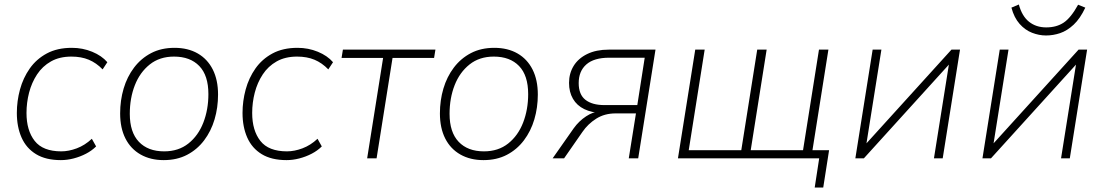

<svg xmlns="http://www.w3.org/2000/svg" viewBox="-20 -705 4911 855"><path d="M251 8Q184 8 140.5 -18.5Q97 -45 76 -92.5Q55 -140 55 -202Q55 -255 69 -306.5Q83 -358 112.5 -400Q142 -442 188.5 -467Q235 -492 300 -492Q348 -492 390.5 -474.5Q433 -457 458 -428L437 -396Q409 -425 375.5 -439Q342 -453 298 -453Q245 -453 207 -431.5Q169 -410 145 -373.5Q121 -337 109.5 -292.5Q98 -248 98 -202Q98 -124 134.5 -77.5Q171 -31 253 -31Q286 -31 322 -44.5Q358 -58 389 -87L408 -53Q389 -34 363 -20.5Q337 -7 308 0.5Q279 8 251 8Z M709 8Q650 8 606 -17Q562 -42 538.5 -88.5Q515 -135 515 -200Q515 -258 530.5 -310.5Q546 -363 577 -404Q608 -445 653 -468.5Q698 -492 757 -492Q817 -492 860.5 -467Q904 -442 927.5 -395.5Q951 -349 951 -284Q951 -226 935.5 -173.5Q920 -121 889 -80Q858 -39 813 -15.5Q768 8 709 8ZM711 -31Q775 -31 819 -66Q863 -101 885.5 -159Q908 -217 908 -286Q908 -369 867.5 -411Q827 -453 755 -453Q691 -453 647 -418Q603 -383 580.5 -325.5Q558 -268 558 -198Q558 -116 598.5 -73.5Q639 -31 711 -31Z M1256 8Q1189 8 1145.5 -18.5Q1102 -45 1081 -92.5Q1060 -140 1060 -202Q1060 -255 1074 -306.5Q1088 -358 1117.5 -400Q1147 -442 1193.5 -467Q1240 -492 1305 -492Q1353 -492 1395.5 -474.5Q1438 -457 1463 -428L1442 -396Q1414 -425 1380.5 -439Q1347 -453 1303 -453Q1250 -453 1212 -431.5Q1174 -410 1150 -373.5Q1126 -337 1114.5 -292.5Q1103 -248 1103 -202Q1103 -124 1139.5 -77.5Q1176 -31 1258 -31Q1291 -31 1327 -44.5Q1363 -58 1394 -87L1413 -53Q1394 -34 1368 -20.5Q1342 -7 1313 0.5Q1284 8 1256 8Z M1615 0 1686 -447H1501L1507 -484H1919L1913 -447H1728L1657 0Z M2133 8Q2074 8 2030 -17Q1986 -42 1962.5 -88.5Q1939 -135 1939 -200Q1939 -258 1954.5 -310.5Q1970 -363 2001 -404Q2032 -445 2077 -468.5Q2122 -492 2181 -492Q2241 -492 2284.5 -467Q2328 -442 2351.5 -395.5Q2375 -349 2375 -284Q2375 -226 2359.5 -173.5Q2344 -121 2313 -80Q2282 -39 2237 -15.5Q2192 8 2133 8ZM2135 -31Q2199 -31 2243 -66Q2287 -101 2309.5 -159Q2332 -217 2332 -286Q2332 -369 2291.5 -411Q2251 -453 2179 -453Q2115 -453 2071 -418Q2027 -383 2004.5 -325.5Q1982 -268 1982 -198Q1982 -116 2022.5 -73.5Q2063 -31 2135 -31Z M2441 0 2535 -134Q2558 -166 2590 -187Q2622 -208 2650 -208H2661L2660 -202Q2615 -203 2582 -219Q2549 -235 2531.5 -265Q2514 -295 2514 -336Q2514 -378 2534.5 -411.5Q2555 -445 2595 -464.5Q2635 -484 2691 -484H2899L2822 0H2780L2812 -200H2721Q2672 -200 2635 -176.5Q2598 -153 2574 -118L2492 0ZM2672 -237H2818L2851 -448H2693Q2625 -448 2591 -418Q2557 -388 2557 -335Q2557 -284 2587 -260.5Q2617 -237 2672 -237Z M3608 130 3628 0H2999L3076 -484H3118L3047 -36H3281L3352 -484H3394L3323 -36H3556L3627 -484H3669L3598 -36H3672L3646 130Z M3789 0 3866 -484H3905L3833 -32H3807L4217 -484H4255L4178 0H4139L4211 -452H4237L3827 0Z M4355 0 4432 -484H4471L4399 -32H4373L4783 -484H4821L4744 0H4705L4777 -452H4803L4393 0ZM4638 -547Q4607 -547 4576 -559Q4545 -571 4520.5 -598.5Q4496 -626 4484 -671L4517 -685Q4531 -633 4562.5 -608Q4594 -583 4639 -583Q4685 -583 4717 -604.5Q4749 -626 4781 -684L4813 -671Q4790 -622 4761 -595Q4732 -568 4701 -557.5Q4670 -547 4638 -547Z"/></svg>

Font: Nunito Sans 12pt ExtraLight
Style: Italic
Weight: 200
Italic angle: -9°
Designer: Vernon Adams
Foundry: Vernon Adams
Version: Version 3.101;gftools[0.9.27]